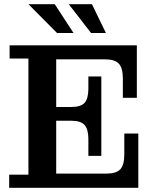

<svg xmlns="http://www.w3.org/2000/svg" viewBox="-20 -899 745 919"><path d="M24 0V-63H116V-619H26V-682H249V0ZM249 0V-68H642V0ZM403 -233Q403 -280 385 -300.5Q367 -321 322 -321H465V-153H403ZM249 -321V-387H465V-321ZM489 -68Q537 -68 556 -89Q575 -110 575 -160V-260H642V-68ZM322 -387Q367 -387 385 -407Q403 -427 403 -475V-533H465V-387ZM249 -615V-682H635V-615ZM568 -523Q568 -574 548.5 -594.5Q529 -615 482 -615H635V-431H568ZM253 -741 116 -879H242L332 -741ZM416 -741 309 -879H420L487 -741Z"/></svg>

Font: Montagu Slab 120pt Medium
Style: Regular
Weight: 500
Designer: Florian Karsten
Foundry: Florian Karsten
Version: Version 1.000